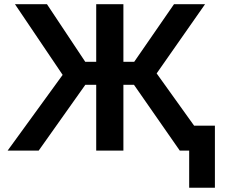

<svg xmlns="http://www.w3.org/2000/svg" viewBox="-20 -720 1080 918"><path d="M884.5 177.5V0H849.5V-119H1007.5V177.5ZM839.5 0 583 -368.5 812 -700H960.5L729 -369L993.5 0ZM16.5 0 279.5 -362 51.5 -700H204.5L425.5 -367.5L165 0ZM440 0V-314.5H322.5V-424.5H440V-700H570V-424.5H687.5V-314.5H570V0Z"/></svg>

Font: Geologica Cursive Medium
Style: Regular
Weight: 500
Designer: Sindre Bremnes, Frode Helland
Foundry: Monokrom Skriftforlag AS
Version: Version 1.010;gftools[0.9.28]